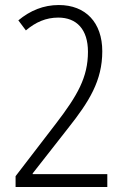

<svg xmlns="http://www.w3.org/2000/svg" viewBox="-20 -744 499 764"><path d="M407 0V-51H110V-54L251 -234C335 -340 387 -423 387 -540C387 -654 321 -724 214 -724C153 -724 100 -702 53 -663L83 -623C122 -656 163 -674 212 -674C285 -674 330 -627 330 -538C330 -436 288 -364 204 -254L42 -43V0Z"/></svg>

Font: Noto Sans Gujarati Condensed Light
Style: Regular
Weight: 300
Width: 3
Designer: Jelle Bosma - Monotype Design Team, Universal Thirst
Foundry: Monotype Imaging Inc.
Version: Version 2.106